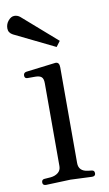

<svg xmlns="http://www.w3.org/2000/svg" viewBox="-99 -787 472 834"><g transform="rotate(-10 137.5 -369.5)"><path d="M0 0ZM168 -511Q184 -511 184 -488V-66Q184 -30 224 -25L241 -23Q253 -22 253 -9Q253 4 238 4L143 0L35 4Q20 4 20 -9Q20 -22 32 -23L60 -25Q80 -27 93 -37.5Q106 -48 106 -66V-432Q106 -452 97.5 -459.5Q89 -467 70 -467H36Q23 -467 23 -480Q23 -493 36 -495L166 -511Q167 -511 168 -511ZM6 -665Q-13 -675 -13 -694.5Q-13 -714 -0.5 -728.5Q12 -743 26 -743Q40 -743 51 -734L202 -602L184 -578Z"/></g></svg>

Font: Lustria
Style: Regular
Weight: 400
Designer: Matthew Desmond
Foundry: Matthew Desmond
Version: Version 001.001; ttfautohint (v1.6)